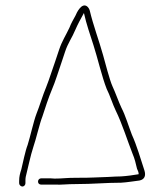

<svg xmlns="http://www.w3.org/2000/svg" viewBox="-20 -681 600 702"><path d="M73 -11V-19C73 -24 73 -29 74 -34C82 -65 91 -111 102 -144C111 -169 125 -230 135 -255C144 -283 158 -326 170 -354C183 -384 193 -419 204 -450L218 -492C228 -523 244 -544 255 -571C264 -592 275 -612 285 -630C285 -631 286 -632 287 -633C296 -592 310 -553 322 -515C336 -472 353 -399 370 -356C381 -335 393 -297 403 -277C427 -228 445 -169 465 -118C472 -102 477 -82 481 -64C484 -57 487 -52 487 -44C470 -41 442 -37 422 -36C409 -36 394 -35 375 -34L323 -32C306 -31 285 -31 260 -31C220 -31 210 -28 180 -28C170 -29 161 -29 154 -29H131C124 -29 119 -24 119 -17C119 -10 124 -6 131 -6H154H180C212 -5 220 -8 260 -8C320 -8 367 -13 423 -13C443 -14 473 -19 490 -21C509 -25 514 -39 508 -58C493 -103 481 -147 462 -189C450 -220 439 -258 424 -287C414 -308 401 -345 391 -366C381 -388 364 -454 357 -479C342 -533 321 -588 308 -643C306 -649 303 -654 298 -658C278 -672 260 -634 256 -624C249 -611 240 -596 234 -580C221 -552 207 -532 196 -499L182 -457C171 -427 161 -393 149 -363C137 -335 124 -291 113 -264C103 -238 90 -179 81 -151C72 -128 64 -86 58 -62C53 -46 50 -36 50 -19V-11C50 -5 56 1 62 1C68 1 73 -5 73 -11Z"/></svg>

Font: Electronic
Style: ExLt
Weight: 200
Version: Version 1.011